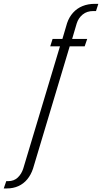

<svg xmlns="http://www.w3.org/2000/svg" viewBox="-180 -806 546 1026"><path d="M-160 201H-144Q-109.5 201 -81.8 188.5Q-54 176 -34.2 152Q-14.5 128 -3.5 95L192.5 -558.5H272.5L286 -598H205.5L230 -681Q239 -709.5 261.5 -728.2Q284 -747 319 -747H333L345.5 -785.5H327Q290.5 -785.5 261 -773.5Q231.5 -761.5 210.5 -738.2Q189.5 -715 178.5 -682.5L153.5 -598H101L88.5 -558.5H140.5L-55.5 94Q-64.5 123 -84.8 142.5Q-105 162 -136.5 162H-146.5Z"/></svg>

Font: Anybody ExtraCondensed Light
Style: Italic
Weight: 300
Width: 2
Italic angle: -10°
Version: Version 1.113;gftools[0.9.25]